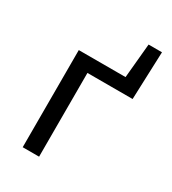

<svg xmlns="http://www.w3.org/2000/svg" viewBox="-164 -745 744 832"><g transform="rotate(30 208.0 -329.0)"><path d="M82 0V-486H316L332 -658H399L390 -419H164V0Z"/></g></svg>

Font: Giro Regular
Style: Regular
Weight: 400
Designer: Paul D. Hunt
Foundry: Adobe Systems Incorporated
Version: Version 1.000;PS 1.0;hotconv 1.0.88;makeotf.lib2.5.647800